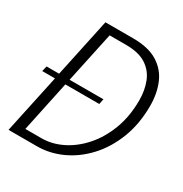

<svg xmlns="http://www.w3.org/2000/svg" viewBox="-171 -869 954 1000"><g transform="rotate(30 306.0 -369.0)"><path d="M19.5 0 95 -353H18.5L26 -385H101.5L176.5 -737.5H342.5Q436 -737.5 491.5 -702.8Q547 -668 571.5 -609Q596 -550 596 -477.5Q596 -367.5 561.5 -279.2Q527 -191 469 -128.5Q411 -66 338.8 -33Q266.5 0 190.5 0ZM361.5 -353H157.5L93 -48H190.5Q252.5 -48 313.2 -78Q374 -108 423.5 -164Q473 -220 502.8 -298.5Q532.5 -377 532.5 -473.5Q532.5 -533.5 513.2 -582.5Q494 -631.5 449.5 -660.5Q405 -689.5 328.5 -689.5H229.5L164.5 -385H368Z"/></g></svg>

Font: Epilogue Light
Style: Italic
Weight: 300
Italic angle: -12°
Designer: Tyler Finck
Foundry: Etcetera Type Co
Version: Version 2.111; ttfautohint (v1.8.3)